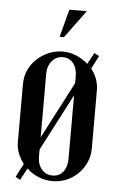

<svg xmlns="http://www.w3.org/2000/svg" viewBox="-51 -707 466 758"><g transform="rotate(5 182.0 -328.0)"><path d="M67 -49Q53 -66 44.5 -87.5Q36 -109 36 -132V-363Q36 -392 47.5 -417.5Q59 -443 79 -462Q99 -481 125.5 -492.5Q152 -504 182 -504Q211 -504 236.5 -493Q262 -482 282 -464L306 -509L326 -499L299 -447Q329 -409 329 -363V-132Q329 -103 317.5 -77.5Q306 -52 286.5 -32.5Q267 -13 241 -2Q215 9 185 9Q156 9 129.5 -2Q103 -13 83 -32L58 15L39 5ZM184 -482Q158 -482 141 -462Q124 -442 124 -411V-159L241 -384V-411Q241 -443 225.5 -462.5Q210 -482 184 -482ZM124 -84Q124 -52 140.5 -32.5Q157 -13 184 -13Q210 -13 225.5 -32.5Q241 -52 241 -84V-336L124 -111ZM164 -561 193 -671H262L181 -561Z"/></g></svg>

Font: Moniqa SemBd Heading
Style: Regular
Weight: 600
Designer: Rajesh Rajput
Foundry: Rajesh Rajput
Version: Version 1.000